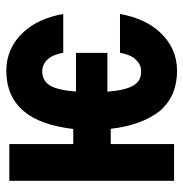

<svg xmlns="http://www.w3.org/2000/svg" viewBox="-6 -582 597 626"><g transform="rotate(-90 293.0 -268.5)"><path d="M17.1 0V-537.1H136.7V-328.6H186Q198.7 -437.5 244.6 -490.7Q293 -546.9 375.5 -546.9Q450.7 -546.9 502.9 -489.7Q546.4 -442.4 561 -361.3H434.6Q428.2 -392.1 418.5 -405.3Q400.4 -429.7 375 -429.7Q358.9 -429.7 347.7 -423.8Q336.4 -418 328.6 -405.8Q312.5 -380.4 308.1 -319.8H434.1V-217.3H307.6Q312.5 -156.2 328.6 -131.3Q336.9 -118.2 347.7 -112.8Q358.4 -107.4 375 -107.4Q399.9 -107.4 418.5 -132.3Q428.2 -145.5 434.6 -176.3H561Q546.4 -95.7 502.9 -47.9Q450.7 9.8 375.5 9.8Q293.5 9.8 244.6 -46.4Q198.2 -106 186.5 -206.5H136.7V0Z"/></g></svg>

Font: Consola Mono
Style: Bold
Weight: 700
Monospace: yes
Designer: Wojciech Kalinowski "wmk69" (wmk69@o2.pl)
Foundry: Wojciech Kalinowski "wmk69" (wmk69@o2.pl)
Version: Version 2.1.0